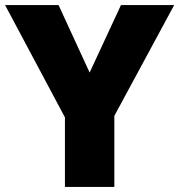

<svg xmlns="http://www.w3.org/2000/svg" viewBox="-20 -827 704 754"><path d="M332 -542 455 -807H664L429 -372V-93H235V-366L0 -807H210Z"/></svg>

Font: Noto Sans Kannada UI Black
Style: Regular
Weight: 900
Designer: Jelle Bosma - Monotype Design Team
Foundry: Monotype Imaging Inc.
Version: Version 2.005; ttfautohint (v1.8.4.7-5d5b)